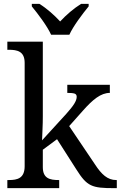

<svg xmlns="http://www.w3.org/2000/svg" viewBox="-20 -976 626 996"><path d="M472.2 -124 338.9 -321.8 409.2 -400.9C461.4 -460 503.4 -494.1 549.8 -494.1V-536.1H329.1V-494.1C345.7 -494.1 357.9 -493.2 366.2 -490.7C374 -488.3 377.9 -482.4 377.9 -474.1C377.9 -452.1 360.8 -426.8 323.2 -384.8L198.2 -248C198.7 -265.1 199.7 -281.7 200.2 -297.4C201.7 -324.7 202.1 -356 202.1 -374V-759.8H18.1V-717.8H25.9C69.3 -717.8 107.9 -710 107.9 -649.9V-113.8C107.9 -51.3 70.8 -42 25.9 -42H18.1V0H287.1V-42H284.2C238.8 -42 202.1 -50.3 202.1 -108.9V-199.2L275.9 -253.9L376 -97.2C431.6 -8.8 456.5 0 571.8 0H585.9V-42H583C538.1 -42 506.8 -70.8 472.2 -124ZM145 -942.9C177.2 -903.8 225.1 -840.3 245.1 -795.9H339.8C359.9 -840.3 407.7 -903.8 439.9 -942.9V-956.1H400.9C362.8 -932.6 323.2 -898.4 292 -864.7C262.2 -897 223.1 -932.1 184.1 -956.1H145Z"/></svg>

Font: The Erased English
Style: Regular
Weight: 400
Designer: Monotype Design team + ligartures altered by 180 Amsterdam
Foundry: Monotype Imaging Inc.
Version: Version 1.030;Glyphs 3.1.2 (3151)